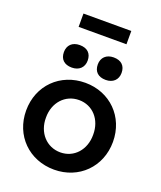

<svg xmlns="http://www.w3.org/2000/svg" viewBox="-166 -1024 956 1139"><g transform="rotate(20 312.0 -455.0)"><path d="M313 10C469 10 586 -106 586 -264C586 -422 469 -538 313 -538C155 -538 38 -422 38 -264C38 -106 155 10 313 10ZM130 -666C130 -621 157 -595 205 -595C251 -595 280 -623 280 -666C280 -711 253 -737 205 -737C158 -737 130 -709 130 -666ZM161 -836H463V-920H161ZM163 -264C162 -359 226 -429 313 -429C399 -429 462 -360 461 -264C462 -169 399 -99 313 -99C226 -99 162 -169 163 -264ZM344 -666C344 -621 371 -595 419 -595C465 -595 494 -623 494 -666C494 -711 467 -737 419 -737C373 -737 344 -709 344 -666Z"/></g></svg>

Font: Easer Grotesk Medium
Style: Regular
Weight: 500
Designer: Boardeaser, Bonnie Shaver-Troup, Thomas Jockin
Foundry: Lexend
Version: Version 1.001;Glyphs 3.1.2 (3151)